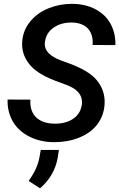

<svg xmlns="http://www.w3.org/2000/svg" viewBox="-20 -741 630 1014"><path d="M412.1 -186.5C406.7 -154.8 391.6 -130.4 365.7 -113.3C339.8 -96.2 308.6 -87.9 271.5 -87.9C270 -87.9 268.6 -87.9 267.1 -87.9C183.1 -89.4 140.1 -133.8 140.1 -202.6C140.1 -206.5 140.1 -210.4 140.6 -214.8L20 -215.3C20 -211.9 20 -209 20 -205.6C20 -166.5 29.8 -130.4 48.8 -97.7C68.4 -64.9 97.2 -38.6 135.3 -19.5C172.9 -0.5 215.3 9.3 261.7 9.8C263.7 9.8 265.6 9.8 267.6 9.8C314.5 9.8 357.9 2 397.9 -14.2C478 -45.9 525.9 -107.4 532.2 -187.5C532.7 -192.9 532.7 -198.2 532.7 -203.1C532.7 -245.6 518.6 -284.2 490.7 -317.9C462.9 -352.1 411.6 -382.3 336.9 -409.2L300.3 -422.4C244.1 -443.8 216.3 -472.7 216.3 -508.3C216.3 -512.2 216.8 -516.1 217.3 -520C221.7 -551.8 236.8 -576.7 262.7 -594.7C288.6 -612.8 319.8 -622.1 356 -622.1C357.4 -622.1 358.4 -622.1 359.9 -622.1C435.5 -620.1 469.7 -578.1 469.7 -515.1C469.7 -511.2 469.7 -507.3 469.2 -503.4L589.4 -502.9C589.4 -505.9 589.4 -508.3 589.4 -511.2C589.4 -549.8 580.6 -585 563 -616.7C545.4 -648.4 519.5 -673.3 484.9 -691.9C450.2 -710 411.1 -719.7 366.7 -720.7C364.3 -720.7 361.8 -720.7 358.9 -720.7C315.9 -720.7 274.9 -712.9 235.4 -696.8C195.8 -680.7 163.6 -657.2 138.7 -626.5C113.8 -595.7 99.6 -560.1 97.2 -519.5C96.7 -515.6 96.7 -511.7 96.7 -507.8C96.7 -465.8 111.8 -428.2 141.1 -394.5C170.9 -360.8 222.2 -331.5 295.9 -305.7L335.4 -291C387.2 -270.5 413.1 -240.7 413.1 -201.7C413.1 -196.8 413.1 -191.9 412.1 -186.5ZM191.4 253.4C241.7 210.4 272.9 156.7 284.7 92.8L291 50.8H195.3L188 91.3C181.2 130.4 162.1 171.4 131.3 214.8Z"/></svg>

Font: Roboto Medium
Style: Italic
Weight: 500
Italic angle: -12°
Designer: Google
Version: Version 2.137; 2017